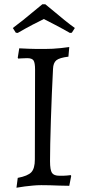

<svg xmlns="http://www.w3.org/2000/svg" viewBox="-20 -866 401 898"><path d="M228 -544Q225 -490 222.5 -427Q220 -364 218 -304.5Q216 -245 215 -194Q214 -143 214 -112Q214 -71 223 -57.5Q232 -44 258 -44Q267 -44 276 -44Q285 -44 293 -45Q302 -46 311 -47L313 -43L304 3Q280 3 256 2Q236 1 213 0.5Q190 0 173 0Q153 0 133 2Q113 4 96 6Q76 9 57 12L63 -34Q110 -43 126.5 -60.5Q143 -78 143 -120L144 -540Q144 -572 137 -583Q130 -594 107 -594Q101 -594 94 -593.5Q87 -593 80 -593Q72 -592 65 -592L63 -596L70 -640Q92 -639 114 -638Q133 -637 153 -637Q173 -637 189 -637Q206 -637 226.5 -638Q247 -639 264 -641Q284 -643 304 -646L300 -601Q258 -596 243.5 -584Q229 -572 228 -544ZM40 -735Q64 -753 88.5 -772.5Q113 -792 133 -809Q156 -828 178 -846H192Q214 -828 237 -809Q257 -792 281 -772.5Q305 -753 330 -735L316 -713L307 -712Q272 -732 238.5 -749.5Q205 -767 185 -777Q164 -767 131.5 -750Q99 -733 63 -712L54 -713Z"/></svg>

Font: Alegreya
Style: Regular
Weight: 400
Designer: Juan Pablo del Peral
Foundry: Juan Pablo del Peral
Version: Version 1.003